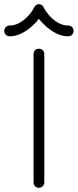

<svg xmlns="http://www.w3.org/2000/svg" viewBox="-97 -890 369 910"><path d="M62 -634Q62 -645 69 -652Q76 -659 87 -659Q98 -659 105.5 -652Q113 -645 113 -634V-25Q113 -15 105.5 -7.5Q98 0 87 0Q76 0 69 -7.5Q62 -15 62 -25ZM65 -855Q72 -870 87 -870Q103 -870 110 -855Q118 -838 135.5 -817.5Q153 -797 177 -783Q201 -769 226 -769Q237 -769 244.5 -761.5Q252 -754 252 -744Q252 -733 244.5 -725.5Q237 -718 226 -718Q198 -718 171.5 -731Q145 -744 123.5 -763Q102 -782 87 -801Q73 -782 51.5 -763Q30 -744 3.5 -731Q-23 -718 -52 -718Q-62 -718 -69.5 -725.5Q-77 -733 -77 -744Q-77 -754 -69.5 -761.5Q-62 -769 -52 -769Q-26 -769 -2.5 -783Q21 -797 39 -817.5Q57 -838 65 -855Z"/></svg>

Font: Libertine Sup
Style: Regular
Weight: 400
Designer: Bastien Sozeau
Foundry: NBR — Bastien Sozeau
Version: Version 2.003; ttfautohint (v1.8.4.7-5d5b);gftools[0.9.33]